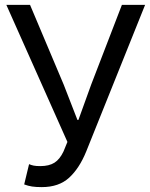

<svg xmlns="http://www.w3.org/2000/svg" viewBox="-20 -753 614 786"><path d="M151 13Q127 13 111 10.5Q95 8 79 2L99 -81Q108 -77 118 -75Q128 -73 145 -73Q181 -73 203 -87Q225 -101 240 -133L256 -172L6 -733H103L241 -406L297 -262H301L353 -406L479 -733H574L333 -133Q305 -64 263 -25.5Q221 13 151 13Z"/></svg>

Font: SpoqaHanSans-Regular
Style: Regular
Weight: 400
Designer: [Spoqa Han Sans] Dong-huui Kim \uAE40 \uB3D9 \uD718  Younghwa Kang \uAC15 \uC601 \uD654  [Noto Sans] Ryoko NISHIZUKA \u8
Foundry: Spoqa (http://www.spoqa-han-sans.com)
Version: Version 2.000